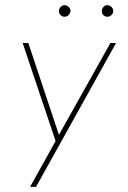

<svg xmlns="http://www.w3.org/2000/svg" viewBox="-20 -545 497 746"><path d="M431 -378 120 181H97L196 3L68 -378H90L209 -21L409 -378ZM209 -502Q209 -512 216 -518.5Q223 -525 232 -525Q241 -524 247.5 -517.5Q254 -511 254 -502Q253 -493 246.5 -486.5Q240 -480 231 -480Q222 -480 215.5 -486.5Q209 -493 209 -502ZM376 -502Q376 -512 382.5 -518.5Q389 -525 398 -525Q407 -524 413.5 -517.5Q420 -511 420 -502Q420 -493 413 -486.5Q406 -480 397 -480Q388 -480 381.5 -486.5Q375 -493 376 -502Z"/></svg>

Font: Josefin Sans Thin
Style: Italic
Weight: 200
Italic angle: -7°
Designer: Santiago Orozco
Foundry: Typemade
Version: Version 2.000